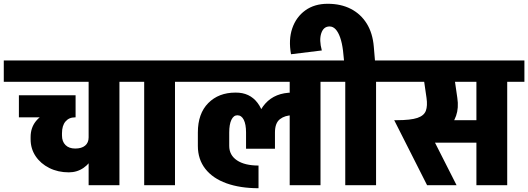

<svg xmlns="http://www.w3.org/2000/svg" viewBox="-45 -980 2795 1016"><path d="M319 -68Q262 -68 216 -91Q170 -114 143.5 -153.5Q117 -193 117 -243L283 -263Q283 -231 301.5 -212.5Q320 -194 353 -194ZM117 -243V-255L283 -275V-263ZM319 -68 353 -194Q387 -194 405.5 -209.5Q424 -225 424 -253H472Q472 -200 452 -158Q432 -116 397.5 -92Q363 -68 319 -68ZM117 -255Q117 -303 144 -337.5Q171 -372 221.5 -390Q272 -408 342 -408L352 -359Q320 -359 301.5 -337Q283 -315 283 -275ZM55 -359V-476H355V-359ZM-25 -547V-660H449V-547ZM424 0V-645H587V0ZM334 -547V-660H678V-547Z M718 0V-645H881V0ZM628 -547V-660H972V-547Z M1307 -279Q1307 -374 1359 -432Q1411 -490 1503 -490V-370Q1463 -370 1436.5 -349.5Q1410 -329 1410 -279ZM1502 -370V-490H1550V-370ZM1323 16Q1226 16 1153.5 -10Q1081 -36 1041.5 -86.5Q1002 -137 1002 -208H1168Q1168 -159 1209 -131.5Q1250 -104 1323 -104ZM1002 -207V-279H1168V-207ZM1002 -279Q1002 -379 1057 -434.5Q1112 -490 1201 -490L1211 -370Q1191 -370 1179.5 -346Q1168 -322 1168 -279ZM1257 -193V-279H1410V-193ZM1257 -279Q1257 -322 1245 -346Q1233 -370 1211 -370L1201 -490Q1276 -491 1318 -435.5Q1360 -380 1360 -279ZM922 -547V-660H1558V-547ZM1488 0V-645H1651V0ZM1398 -547V-660H1742V-547Z M1770 -713Q1765 -753 1755 -781.5Q1745 -810 1731 -825Q1717 -840 1699 -840L1689 -960Q1759 -960 1811.5 -933Q1864 -906 1895.5 -855.5Q1927 -805 1933 -733ZM1495 -693Q1481 -770 1501.5 -830Q1522 -890 1570.5 -925Q1619 -960 1689 -960L1699 -840Q1667 -840 1655 -804Q1643 -768 1658 -713ZM1780 -615 1770 -713 1933 -733 1943 -615ZM1782 0V-645H1945V0ZM1692 -547V-660H2036V-547Z M2291 -547V-660H2493V-547ZM2151 -225V-344H2495V-225ZM2109 -238 2054 -344Q2128 -344 2163.5 -356Q2199 -368 2208.5 -394Q2218 -420 2212 -462H2375Q2383 -409 2368.5 -367.5Q2354 -326 2322.5 -297Q2291 -268 2247.5 -253Q2204 -238 2153 -238ZM2215 0 2041 -344 2197 -343 2371 0ZM2212 -462 2192 -600H2355L2375 -462ZM1981 -547V-660H2458V-547ZM2476 0V-645H2639V0ZM2386 -547V-660H2730V-547Z"/></svg>

Font: Akshar Light
Style: Bold
Weight: 700
Version: Version 1.100